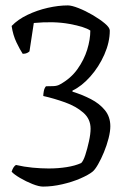

<svg xmlns="http://www.w3.org/2000/svg" viewBox="-20 -585 483 710"><path d="M139 105Q124 105 100 95.5Q76 86 54 73Q32 60 23 50Q29 31 39 25Q69 32 100.5 35Q132 38 160 38Q195 38 226.5 33Q258 28 280 18Q288 11 295.5 -12Q303 -35 309 -62.5Q315 -90 315 -109Q315 -145 288 -168.5Q261 -192 220.5 -206.5Q180 -221 140 -230Q140 -237 142 -248Q144 -259 150 -266Q162 -266 177 -266.5Q192 -267 202 -273Q242 -295 266.5 -329.5Q291 -364 302.5 -401.5Q314 -439 314 -472Q294 -486 237 -496.5Q180 -507 105 -500L89 -395Q86 -392 80 -389Q74 -386 64 -386Q54 -401 41 -428Q28 -455 23 -489Q46 -513 81.5 -530Q117 -547 156.5 -556Q196 -565 231 -565Q245 -565 270.5 -555Q296 -545 322.5 -529.5Q349 -514 367.5 -498.5Q386 -483 386 -472Q386 -429 366 -383.5Q346 -338 314 -302Q282 -266 248 -250V-246Q284 -235 316 -218.5Q348 -202 368 -177.5Q388 -153 388 -118Q388 -99 381.5 -73.5Q375 -48 364.5 -22.5Q354 3 342.5 23Q331 43 322 50Q307 62 277 75Q247 88 210 96.5Q173 105 139 105Z"/></svg>

Font: Texturina 72pt Light
Style: Regular
Weight: 300
Designer: Guillermo Torres Carreño
Foundry: Omnibus-Type
Version: Version 1.002; ttfautohint (v1.8.3)